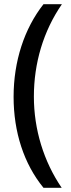

<svg xmlns="http://www.w3.org/2000/svg" viewBox="-20 -740 341 918"><path d="M45 -277C45 -109 94 43 188 158H275C189 32 142 -121 142 -278C142 -438 187 -591 276 -720H188C96 -603 45 -447 45 -277Z"/></svg>

Font: Noto Sans Thai Cond Med
Style: Regular
Weight: 500
Width: 3
Designer: Monotype Design Team
Foundry: Monotype Imaging Inc.
Version: Version 2.002